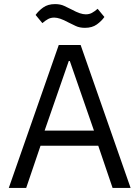

<svg xmlns="http://www.w3.org/2000/svg" viewBox="-20 -918 681 938"><path d="M23 0ZM530 0 460 -206H178L108 0H23L267 -698H374L618 0ZM321 -620H316L198 -280H439ZM395 -782Q369 -782 350 -791Q331 -800 315 -808Q291 -821 274.5 -826.5Q258 -832 245 -832Q228 -832 215 -825Q202 -818 187 -805L154 -845Q168 -865 191 -881.5Q214 -898 249 -898Q275 -898 294 -889Q313 -880 329 -872Q353 -859 369.5 -853.5Q386 -848 399 -848Q416 -848 429 -855Q442 -862 457 -875L490 -835Q476 -815 453 -798.5Q430 -782 395 -782Z"/></svg>

Font: Aneliza
Style: Regular
Weight: 400
Designer: Mike Abbink, Paul van der Laan, Pieter van Rosmalen
Foundry: Bold Monday
Version: Version 3.001;September 8, 2019;FontCreator 11.5.0.2425 64-b